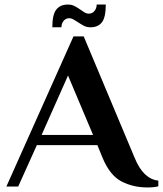

<svg xmlns="http://www.w3.org/2000/svg" viewBox="-20 -820 716 844"><path d="M431 -126 408 -182H142L60 0H8L303 -660H348L572 -126Q610 -33 676 -26V-1Q658 4 628 4Q565 4 514 -22.5Q463 -49 431 -126ZM163 -227H389L279 -488ZM278 -800Q295 -800 307.5 -793.5Q320 -787 336 -776Q338 -774 349 -767Q360 -760 370 -760Q386 -760 395.5 -772Q405 -784 405 -800H445Q445 -744 428 -722Q411 -700 378 -700Q362 -700 350 -706Q338 -712 320 -724Q311 -730 302 -735Q293 -740 285 -740Q269 -740 259.5 -728Q250 -716 250 -700H210Q210 -756 227.5 -778Q245 -800 278 -800Z"/></svg>

Font: Philosopher
Style: Bold
Weight: 700
Designer: Jovanny Lemonad
Foundry: Jovanny Lemonad
Version: Version 2.000